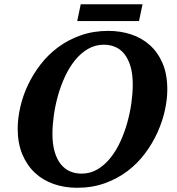

<svg xmlns="http://www.w3.org/2000/svg" viewBox="-20 -870 832 901"><path d="M63 -266.1Q63 -314 75 -366.7Q86.9 -419.4 110.8 -470.5Q134.8 -521.5 170.4 -567.6Q206.1 -613.8 253.2 -648.7Q300.3 -683.6 359.4 -704.3Q418.5 -725.1 488.8 -725.1Q543.9 -725.1 594 -709Q644 -692.9 682.1 -659.2Q720.2 -625.5 742.7 -573.7Q765.1 -522 765.1 -450.2Q765.1 -404.3 753.7 -352.1Q742.2 -299.8 719 -248.5Q695.8 -197.3 660.9 -150.4Q626 -103.5 578.9 -67.6Q531.7 -31.7 472.4 -10.3Q413.1 11.2 341.8 11.2Q282.7 11.2 231.7 -6.6Q180.7 -24.4 143.3 -59.6Q106 -94.7 84.5 -146.5Q63 -198.2 63 -266.1ZM226.1 -242.2Q226.1 -192.9 236.6 -157.5Q247.1 -122.1 265.4 -99.4Q283.7 -76.7 308.6 -65.9Q333.5 -55.2 361.8 -55.2Q403.3 -55.2 437.3 -75.2Q471.2 -95.2 498 -128.7Q524.9 -162.1 544.7 -205.3Q564.5 -248.5 577.4 -294.9Q590.3 -341.3 596.7 -387.5Q603 -433.6 603 -473.1Q603 -522 592.8 -557.1Q582.5 -592.3 564.7 -615.2Q546.9 -638.2 522 -649.2Q497.1 -660.2 467.8 -660.2Q426.3 -660.2 392.3 -640.1Q358.4 -620.1 331.5 -586.7Q304.7 -553.2 284.7 -510Q264.6 -466.8 251.7 -420.2Q238.8 -373.5 232.4 -327.4Q226.1 -281.2 226.1 -242.2ZM632.3 -771H342.3L358.9 -850.1H648.9Z"/></svg>

Font: Droid Serif
Style: Bold Italic
Weight: 700
Italic angle: -12°
Designer: Monotype Design team
Foundry: Monotype Imaging Inc.
Version: Version 1.03